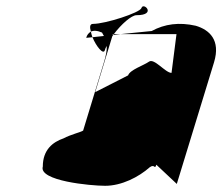

<svg xmlns="http://www.w3.org/2000/svg" viewBox="-20 -781 717 619"><path d="M118 -244C104 -198 271 -182 319 -182C372 -182 427 -210 463 -242C480 -254 478 -232 484 -250L550 -188L670 -580C692 -652 655 -685 611 -698C558 -710 511 -704 469 -681L369 -671H549L533 -546C513 -546 477 -595 460 -582C443 -570 399 -556 393 -538L287 -484L342 -664C343 -665 344 -667 345 -668H343L344 -671H347C371 -703 404 -732 420 -732C487 -732 442 -776 436 -755C431 -740 320 -704 280 -704C269 -704 269 -693 273 -679C281 -683 293 -683 309 -676C311 -673 312 -669 315 -665L278 -661C290 -632 313 -603 318 -619C319 -623 321 -628 324 -633C325 -620 322 -602 315 -580L248 -360C241 -355 207 -347 185 -335C150 -323 118 -298 118 -244ZM258 -659C260 -668 266 -675 273 -679C274 -673 276 -667 278 -661ZM345 -668C345 -669 347 -670 347 -671H369Z"/></svg>

Font: bitstorm
Style: exextobl
Weight: 400
Version: Version 0.2